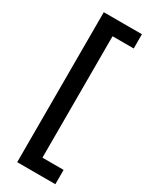

<svg xmlns="http://www.w3.org/2000/svg" viewBox="-226 -767 770 975"><g transform="rotate(30 159.5 -279.5)"><path d="M293 160.6H69.3V-718.8H293V-635.3H168.9V76.7H293Z"/></g></svg>

Font: Open Sans SemiCondensed SemiBold
Style: Regular
Weight: 600
Width: 4
Designer: Monotype Design Team
Foundry: Monotype Imaging Inc.
Version: Version 3.000